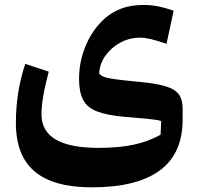

<svg xmlns="http://www.w3.org/2000/svg" viewBox="-20 -515 813 791"><path d="M666 -334.5Q631.3 -346.7 603.8 -353.3Q576.2 -359.9 558.1 -359.9Q513.7 -359.9 475.6 -339.4Q437.5 -318.8 413.8 -284.9Q390.1 -251 388.7 -211.4Q396 -203.1 409.2 -198Q422.4 -192.9 455.1 -188.5Q487.8 -184.1 553.7 -177.7Q624 -171.4 662.8 -159.4Q701.7 -147.5 717 -125.7Q732.4 -104 732.4 -68.4V-22.5Q732.4 118.7 637.7 187.7Q543 256.8 358.4 256.8Q200.2 256.8 122.8 191.4Q45.4 126 45.4 -8.3Q45.4 -135.7 84 -252L180.7 -219.7Q150.9 -107.9 150.9 -43.9Q150.9 94.2 385.3 94.2Q470.2 94.2 531 81.1Q591.8 67.9 641.6 40L644 -16.1Q637.2 -19 625 -21Q612.8 -22.9 583.3 -25.9Q553.7 -28.8 493.7 -33.7Q420.9 -40 379.9 -55.9Q338.9 -71.8 322.3 -103.8Q305.7 -135.7 305.7 -189.5Q305.7 -252.9 326.9 -310.8Q348.1 -368.7 385.5 -412.4Q422.9 -456.1 471.2 -476.1Q512.7 -494.6 573.2 -494.6Q629.4 -494.6 695.3 -470.7Z"/></svg>

Font: Pinar DS1 Bold
Style: Regular
Weight: 700
Designer: Amin Abedi
Version: Version 3.000